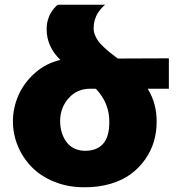

<svg xmlns="http://www.w3.org/2000/svg" viewBox="-20 -793 750 820"><path d="M701.2 -543.9V-414.1H610.8Q650.4 -349.6 648.9 -271Q648.9 -228 637 -188Q625 -147.9 599.9 -112.1Q574.7 -76.2 538.8 -49.6Q502.9 -22.9 451.4 -7.8Q399.9 7.3 338.9 6.8Q270.5 6.8 212.4 -16.6Q154.3 -40 116 -79.1Q77.6 -118.2 56.4 -168.9Q35.2 -219.7 35.2 -274.9Q35.2 -332 58.8 -386Q82.5 -439.9 129.4 -481.4Q176.3 -522.9 237.8 -537.1Q179.2 -594.2 179.2 -668Q179.2 -689 184.3 -707.3Q189.5 -725.6 196.5 -737.1Q203.6 -748.5 210.7 -757.1Q217.8 -765.6 222.7 -769.5L228 -772.9H429.2L424.8 -769Q419.9 -765.1 412.4 -756.6Q404.8 -748 397.5 -736.8Q390.1 -725.6 385 -708.3Q379.9 -690.9 379.9 -671.9Q379.9 -657.2 385.7 -643.1Q391.6 -628.9 399.4 -617.9Q407.2 -606.9 423.1 -592Q439 -577.1 450 -568.4Q460.9 -559.6 482.9 -543ZM341.8 -148.9Q446.8 -148.9 446.8 -270Q448.2 -352.1 390.1 -413.1H388.2V-414.1H365.2Q309.6 -414.1 273.7 -374.3Q237.8 -334.5 236.8 -277.8Q236.8 -223.6 263.7 -187Q290.5 -150.4 341.8 -148.9Z"/></svg>

Font: Montserrat arm ExtraBold
Style: Regular
Weight: 800
Designer: Julieta Ulanovsky
Foundry: Julieta Ulanovsky
Version: Version 6.000;PS 006.000;hotconv 1.0.88;makeotf.lib2.5.64775